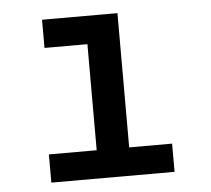

<svg xmlns="http://www.w3.org/2000/svg" viewBox="-44 -577 687 624"><g transform="rotate(-5 300.0 -265.0)"><path d="M99 0V-92H255V-438H115V-530H361V-92H501V0Z"/></g></svg>

Font: Iosevka Slab Semibold Extended
Style: Regular
Weight: 600
Width: 7
Monospace: yes
Designer: Belleve Invis
Foundry: Belleve Invis
Version: Version 11.1.0; ttfautohint (v1.8.3)